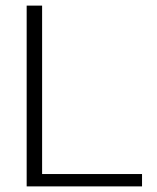

<svg xmlns="http://www.w3.org/2000/svg" viewBox="-20 -664 561 684"><path d="M75 0V-644H130V-44H486V0Z"/></svg>

Font: Kanit ExtraLight
Style: Regular
Weight: 275
Designer: Katatrad Team
Foundry: CadsonDemak
Version: Version 2.000; ttfautohint (v1.8.3)